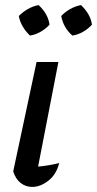

<svg xmlns="http://www.w3.org/2000/svg" viewBox="-20 -729 382 756"><path d="M213 -87Q202 -42 170.5 -17.5Q139 7 107 7Q82 7 62 -8Q42 -23 32 -54L124 -485H210L130 -73Q174 -77 213 -87ZM132 -709Q169 -675 175 -632Q161 -616 140 -604Q119 -592 98 -589Q82 -604 70 -624Q58 -644 54 -666Q70 -682 90 -693.5Q110 -705 132 -709ZM299 -709Q316 -693 327.5 -673.5Q339 -654 342 -632Q327 -615 306.5 -603.5Q286 -592 265 -589Q230 -619 221 -666Q236 -682 256.5 -693.5Q277 -705 299 -709Z"/></svg>

Font: Piazzolla Medium
Style: Italic
Weight: 500
Italic angle: -11.3°
Designer: Juan Pablo del Peral
Foundry: Huerta Tipografica
Version: Version 1.330